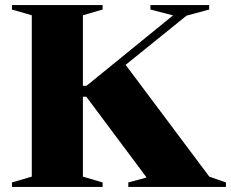

<svg xmlns="http://www.w3.org/2000/svg" viewBox="-20 -735 908 755"><path d="M306 -675V-397.5H320L660.5 -674.5L571.5 -697.5V-715H802.5V-697.5L713.5 -673.5L474 -480L803 -40.5L868.5 -17.5V0H484.5V-17.5L556.5 -37L319.5 -354.5H306V-40.5L383.5 -17.5V0H27V-17.5L105 -40.5V-675L27 -697.5V-715H383.5V-697.5Z"/></svg>

Font: Newsreader Display
Style: Bold
Weight: 700
Designer: Hugues Gentile
Foundry: Production Type
Version: Version 1.001